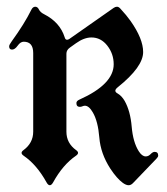

<svg xmlns="http://www.w3.org/2000/svg" viewBox="-20 -543 497 573"><path d="M172.9 -432.1Q174.8 -424.3 180.2 -424.3Q183.1 -424.3 187 -426.8L319.3 -519.5Q324.2 -522.9 329.1 -522.9Q334 -522.9 338.9 -517.6Q357.9 -497.1 369.6 -480.5Q407.2 -427.2 407.2 -387.7Q407.2 -343.3 331.5 -282.7Q324.2 -276.9 324.2 -272.2Q324.2 -267.6 331.5 -263.7Q343.3 -256.8 352.1 -241.7Q369.1 -211.4 373 -165Q377 -118.7 394 -91.8Q403.8 -76.2 415 -76.2Q422.9 -76.2 429.4 -83Q436 -89.8 441.4 -89.8Q452.1 -89.8 452.1 -78.6Q452.1 -74.7 446.8 -69.3L377.4 2.9Q371.1 9.8 363.8 9.8Q356.4 9.8 346.7 2.9Q328.6 -10.3 309.1 -40Q280.3 -84.5 276.4 -132.6Q272.5 -180.7 257.3 -207Q245.6 -227.5 233.4 -227.5Q230 -227.5 226.1 -225.8Q222.2 -224.1 218.3 -224.1Q208 -224.1 208 -235.4Q208 -241.7 216.8 -245.6Q319.3 -291.5 319.3 -351.1Q319.3 -382.3 300.3 -406.7Q281.2 -431.2 252.9 -431.2Q231 -431.2 207 -414.1L188.5 -400.9Q178.2 -393.6 178.2 -382.8V-149.9Q178.2 -115.7 207.5 -94.7Q212.9 -90.8 212.9 -86.7Q212.9 -82.5 206.5 -78.1Q167.5 -51.3 138.7 1Q133.8 9.8 128.7 9.8Q123.5 9.8 118.7 1Q89.8 -51.3 50.8 -78.1Q44.4 -82.5 44.4 -86.7Q44.4 -90.8 49.8 -94.7Q79.1 -116.2 79.1 -149.9V-384.8Q79.1 -418.5 50.8 -418.5Q41 -418.5 32.7 -406.7Q24.4 -395 15.9 -395Q7.3 -395 7.3 -404.8Q7.3 -409.2 15.1 -419.9Q52.7 -471.7 73.7 -514.2Q78.1 -522.9 85.2 -522.9Q92.3 -522.9 96.2 -514.6Q100.1 -506.3 111.8 -500.5Q158.7 -476.6 172.9 -432.1Z"/></svg>

Font: UnifrakturMaguntia
Style: Book
Weight: 400
Designer: j. 'mach' wust, Gerrit Ansmann, Georg Duffner, based on a font by Peter Wiegel, original typeface by Carl Albert Fahrenw
Version: Version 2017-03-19